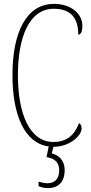

<svg xmlns="http://www.w3.org/2000/svg" viewBox="-20 -744 467 986"><path d="M254 10C339 10 399 -48 399 -84C399 -99 394 -107 386 -112C364 -55 328 -15 254 -15C131 -15 72 -162 72 -358C72 -553 130 -699 256 -699C345 -699 382 -650 382 -566C395 -566 403 -582 403 -612C403 -671 348 -724 257 -724C118 -724 44 -583 44 -358C44 -150 108 -8 230 8L219 63C261 69 284 90 284 130C284 176 260 197 223 197C211 197 195 194 178 189V212C195 219 210 222 226 222C281 222 312 189 312 130C312 76 279 52 246 44L254 10Z"/></svg>

Font: Noto Serif Sinhala ExtraCondensed Thin
Style: Regular
Weight: 100
Width: 2
Designer: Jelle Bosma - Monotype Design Team
Foundry: Monotype Imaging Inc.
Version: Version 2.007